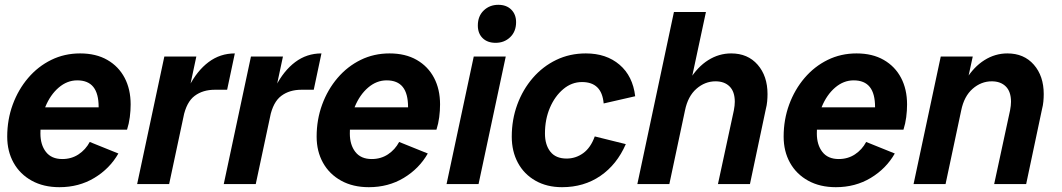

<svg xmlns="http://www.w3.org/2000/svg" viewBox="-20 -765 4415 798"><path d="M227 13Q161 13 112 -14Q63 -41 36.5 -88.5Q10 -136 10 -197Q10 -268 33 -330.5Q56 -393 97 -441Q138 -489 193 -516Q248 -543 313 -543Q379 -543 426 -516Q473 -489 498 -441.5Q523 -394 523 -331Q523 -305 519.5 -278Q516 -251 508 -226H94L114 -319H431L385 -265Q388 -278 389 -292Q390 -306 390 -320Q390 -376 368 -403.5Q346 -431 301 -431Q259 -431 224 -401Q189 -371 168.5 -321Q148 -271 148 -210Q148 -163 171 -133.5Q194 -104 239 -104Q277 -104 306.5 -123.5Q336 -143 353 -175L472 -127Q436 -64 372 -25.5Q308 13 227 13Z M550 0 663 -530H796L683 0ZM713 -252Q732 -340 765.5 -405.5Q799 -471 847 -507Q895 -543 956 -543L924 -392H873Q823 -392 789 -366.5Q755 -341 742 -278Z M910 0 1023 -530H1156L1043 0ZM1073 -252Q1092 -340 1125.5 -405.5Q1159 -471 1207 -507Q1255 -543 1316 -543L1284 -392H1233Q1183 -392 1149 -366.5Q1115 -341 1102 -278Z M1513 13Q1447 13 1398 -14Q1349 -41 1322.5 -88.5Q1296 -136 1296 -197Q1296 -268 1319 -330.5Q1342 -393 1383 -441Q1424 -489 1479 -516Q1534 -543 1599 -543Q1665 -543 1712 -516Q1759 -489 1784 -441.5Q1809 -394 1809 -331Q1809 -305 1805.5 -278Q1802 -251 1794 -226H1380L1400 -319H1717L1671 -265Q1674 -278 1675 -292Q1676 -306 1676 -320Q1676 -376 1654 -403.5Q1632 -431 1587 -431Q1545 -431 1510 -401Q1475 -371 1454.5 -321Q1434 -271 1434 -210Q1434 -163 1457 -133.5Q1480 -104 1525 -104Q1563 -104 1592.5 -123.5Q1622 -143 1639 -175L1758 -127Q1722 -64 1658 -25.5Q1594 13 1513 13Z M2040 -587Q2006 -587 1986 -606.5Q1966 -626 1966 -659Q1966 -698 1990.5 -721.5Q2015 -745 2051 -745Q2085 -745 2105 -725Q2125 -705 2125 -673Q2125 -634 2100.5 -610.5Q2076 -587 2040 -587ZM1836 0 1949 -530H2082L1969 0Z M2316 13Q2253 13 2205.5 -14Q2158 -41 2132.5 -88.5Q2107 -136 2107 -197Q2107 -268 2130 -330.5Q2153 -393 2194.5 -441Q2236 -489 2292 -516Q2348 -543 2415 -543Q2500 -543 2555 -496Q2610 -449 2620 -365L2489 -335Q2485 -380 2462.5 -402Q2440 -424 2399 -424Q2356 -424 2321 -394.5Q2286 -365 2265.5 -317Q2245 -269 2245 -210Q2245 -163 2267.5 -134.5Q2290 -106 2335 -106Q2373 -106 2404 -128.5Q2435 -151 2452 -198L2581 -166Q2544 -81 2475.5 -34Q2407 13 2316 13Z M2629 0 2781 -715H2914L2835 -346L2799 -306Q2814 -381 2846.5 -434Q2879 -487 2923.5 -515Q2968 -543 3019 -543Q3088 -543 3129 -496Q3170 -449 3170 -374Q3170 -359 3168.5 -343Q3167 -327 3163 -312L3097 0H2964L3030 -306Q3032 -317 3033 -325.5Q3034 -334 3034 -342Q3034 -384 3012.5 -405.5Q2991 -427 2954 -427Q2910 -427 2874.5 -396Q2839 -365 2827 -306L2762 0Z M3454 13Q3388 13 3339 -14Q3290 -41 3263.5 -88.5Q3237 -136 3237 -197Q3237 -268 3260 -330.5Q3283 -393 3324 -441Q3365 -489 3420 -516Q3475 -543 3540 -543Q3606 -543 3653 -516Q3700 -489 3725 -441.5Q3750 -394 3750 -331Q3750 -305 3746.5 -278Q3743 -251 3735 -226H3321L3341 -319H3658L3612 -265Q3615 -278 3616 -292Q3617 -306 3617 -320Q3617 -376 3595 -403.5Q3573 -431 3528 -431Q3486 -431 3451 -401Q3416 -371 3395.5 -321Q3375 -271 3375 -210Q3375 -163 3398 -133.5Q3421 -104 3466 -104Q3504 -104 3533.5 -123.5Q3563 -143 3580 -175L3699 -127Q3663 -64 3599 -25.5Q3535 13 3454 13Z M3777 0 3890 -530H4023L3983 -346L3947 -306Q3962 -381 3994.5 -434Q4027 -487 4071.5 -515Q4116 -543 4167 -543Q4236 -543 4277 -496Q4318 -449 4318 -374Q4318 -359 4316.5 -343Q4315 -327 4311 -312L4245 0H4112L4178 -306Q4180 -317 4181 -325.5Q4182 -334 4182 -342Q4182 -384 4160.5 -405.5Q4139 -427 4102 -427Q4058 -427 4022.5 -396Q3987 -365 3975 -306L3910 0Z"/></svg>

Font: Radio Canada Big SemiBold
Style: Italic
Weight: 600
Italic angle: -12°
Designer: Étienne Aubert Bonn
Foundry: Coppers and Brasses
Version: Version 1.001